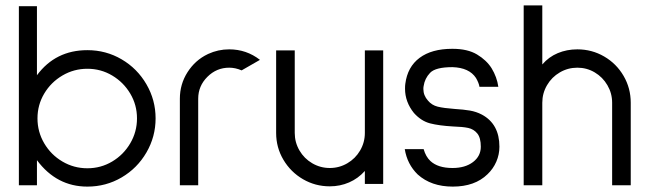

<svg xmlns="http://www.w3.org/2000/svg" viewBox="-20 -687 2409 712"><path d="M117 -664V-408Q186 -501 304 -501Q373 -501 431 -467Q489 -433 523 -374.5Q557 -316 557 -248Q557 -180 523 -121.5Q489 -63 431 -29Q373 5 304 5Q190 5 117 -93V0H50V-664ZM304 -63Q354 -63 396 -88Q438 -113 463 -155.5Q488 -198 488 -248Q488 -298 463 -340Q438 -382 396 -407Q354 -432 304 -432Q254 -432 211.5 -407Q169 -382 144 -340Q119 -298 119 -248Q119 -198 144 -155.5Q169 -113 211.5 -88Q254 -63 304 -63Z M830 -436Q783 -436 749 -402Q715 -368 715 -321V0H647V-321Q647 -375 675.5 -419.5Q704 -464 750 -486L752 -487Q789 -504 830 -504Q894 -504 944 -465L876 -426Q853 -436 830 -436Z M1004 -194V-500H1073V-194Q1073 -159 1090.5 -129Q1108 -99 1138 -81.5Q1168 -64 1203 -64Q1238 -64 1268 -81.5Q1298 -99 1315.5 -129Q1333 -159 1333 -194V-500H1401V-5H1333V-53Q1308 -25 1274.5 -10.5Q1241 4 1203 4Q1149 4 1103.5 -22.5Q1058 -49 1031 -94.5Q1004 -140 1004 -194Z M1576 -90Q1604 -64 1658 -64Q1705 -64 1734 -86Q1763 -108 1763 -143Q1763 -176 1750 -192Q1737 -208 1716.5 -212.5Q1696 -217 1660 -218Q1608 -221 1575 -229.5Q1542 -238 1515 -268Q1482 -309 1482 -358Q1482 -370 1483 -376Q1491 -439 1536 -472.5Q1581 -506 1657 -506H1658Q1714 -506 1749 -485Q1784 -464 1803 -434Q1823 -401 1828 -365H1758Q1756 -379 1745 -398Q1720 -436 1658 -438Q1595 -438 1575 -417Q1555 -396 1551 -368Q1550 -364 1550 -357Q1550 -333 1567 -314Q1581 -297 1603 -291.5Q1625 -286 1666 -283Q1699 -281 1722.5 -277Q1746 -273 1767 -262Q1832 -227 1832 -143Q1832 -114 1820.5 -87.5Q1809 -61 1788 -41Q1741 5 1659 5Q1579 5 1529 -40Q1490 -78 1481 -134H1551Q1559 -106 1576 -90Z M2319 -306V0H2250V-306Q2250 -341 2232.5 -371Q2215 -401 2185.5 -418.5Q2156 -436 2121 -436Q2086 -436 2056 -418.5Q2026 -401 2008.5 -371Q1991 -341 1991 -306V0H1922V-667H1991V-448Q2015 -476 2048.5 -490Q2082 -504 2121 -504Q2175 -504 2220.5 -477.5Q2266 -451 2292.5 -405.5Q2319 -360 2319 -306Z"/></svg>

Font: Sulphur Point
Style: Regular
Weight: 400
Designer: Noponies / Dale Sattler
Foundry: Noponies
Version: Version 1.000; ttfautohint (v1.8)